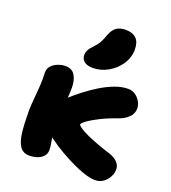

<svg xmlns="http://www.w3.org/2000/svg" viewBox="-152 -953 963 1079"><g transform="rotate(20 330.0 -413.5)"><path d="M539 13Q508 13 462.5 -3.5Q417 -20 368 -45.5Q319 -71 276.5 -99Q234 -127 210 -149Q188 -169 174.5 -193.5Q161 -218 161 -245Q161 -267 170.5 -289.5Q180 -312 202 -335Q214 -348 240.5 -372Q267 -396 302.5 -423.5Q338 -451 378.5 -476Q419 -501 461 -517Q503 -533 541 -533Q566 -533 585 -519.5Q604 -506 615 -486Q626 -466 626 -446Q626 -415 603 -392.5Q580 -370 547 -359Q489 -339 445.5 -317Q402 -295 378.5 -277.5Q355 -260 355 -253Q355 -247 371.5 -235.5Q388 -224 417 -210.5Q446 -197 483.5 -183Q521 -169 563 -156Q581 -151 597 -140.5Q613 -130 622.5 -116Q632 -102 632 -83Q632 -60 620 -38Q608 -16 587.5 -1.5Q567 13 539 13ZM146 10Q108 10 89 -18Q70 -46 64 -98.5Q58 -151 58 -225Q58 -250 61 -285Q64 -320 67 -356.5Q70 -393 70 -421Q70 -429 69.5 -439.5Q69 -450 69 -459Q69 -484 85 -500.5Q101 -517 123.5 -525Q146 -533 165 -533Q206 -533 223.5 -503.5Q241 -474 241 -430Q241 -394 237 -357Q233 -320 229 -286Q225 -252 225 -225Q225 -177 229.5 -147Q234 -117 238 -96.5Q242 -76 242 -58Q242 -35 227.5 -19.5Q213 -4 191 3Q169 10 146 10ZM312 -575Q278 -575 260.5 -589.5Q243 -604 243 -627Q243 -644 250.5 -658Q258 -672 273 -687Q294 -708 305.5 -728.5Q317 -749 327 -779Q341 -814 362.5 -827Q384 -840 415 -840Q456 -840 478 -818.5Q500 -797 500 -753Q500 -705 473 -664.5Q446 -624 403 -599.5Q360 -575 312 -575Z"/></g></svg>

Font: Shantell Sans ExtraBold
Style: Regular
Weight: 800
Designer: Stephen Nixon, Anya Danilova, Shantell Martin
Foundry: Arrow Type
Version: Version 1.011;[c5ecc13dd]